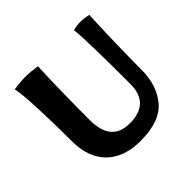

<svg xmlns="http://www.w3.org/2000/svg" viewBox="-140 -671 814 814"><g transform="rotate(-45 266.5 -264.0)"><path d="M59 -200Q59 -303 55 -400Q51 -497 43 -527Q78 -533 113 -533Q143 -533 182 -527Q176 -387 176 -210Q176 -80 286 -80Q406 -80 406 -197Q406 -470 398 -527Q421 -533 443 -533Q463 -533 490 -527Q487 -470 484.5 -374Q482 -278 482 -205Q482 -113 432.5 -54Q383 5 266 5Q168 5 113.5 -48.5Q59 -102 59 -200Z"/></g></svg>

Font: Mirza SemiBold
Style: Regular
Weight: 600
Designer: Arabic design by Kourosh Beigpour, Latin design by Eduardo Tunni, engineering by Lasse Fister
Version: Version 1.0010g